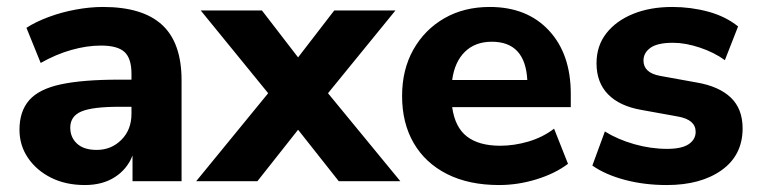

<svg xmlns="http://www.w3.org/2000/svg" viewBox="-20 -521 2183 552"><path d="M224 11Q169 11 127 -10Q85 -31 60.5 -67Q36 -103 36 -148Q36 -201 64 -233Q92 -265 155 -278.5Q218 -292 322 -292H358V-309Q358 -353 338 -371.5Q318 -390 270 -390Q230 -390 185.5 -377.5Q141 -365 97 -340L56 -441Q82 -458 119.5 -472Q157 -486 198 -493.5Q239 -501 276 -501Q390 -501 446 -449.5Q502 -398 502 -290V0H361V-74Q346 -35 310.5 -12Q275 11 224 11ZM258 -90Q300 -90 329 -119Q358 -148 358 -194V-214H323Q246 -214 214 -200.5Q182 -187 182 -154Q182 -126 201.5 -108Q221 -90 258 -90Z M544 0 751 -253 557 -491H733L837 -356L941 -491H1117L923 -253L1131 0H954L837 -148L720 0Z M1415 11Q1328 11 1265.5 -20.5Q1203 -52 1169.5 -109.5Q1136 -167 1136 -245Q1136 -321 1168.5 -378.5Q1201 -436 1257.5 -468.5Q1314 -501 1388 -501Q1495 -501 1558 -433.5Q1621 -366 1621 -251V-213H1280Q1288 -155 1322.5 -128.5Q1357 -102 1418 -102Q1458 -102 1499 -114Q1540 -126 1573 -151L1613 -50Q1576 -22 1522.5 -5.5Q1469 11 1415 11ZM1394 -401Q1346 -401 1316.5 -372Q1287 -343 1280 -291H1496Q1490 -401 1394 -401Z M1897 11Q1832 11 1776 -4Q1720 -19 1683 -45L1719 -143Q1756 -120 1803.5 -106.5Q1851 -93 1898 -93Q1940 -93 1960 -106.5Q1980 -120 1980 -142Q1980 -177 1929 -186L1824 -205Q1761 -216 1728 -250Q1695 -284 1695 -339Q1695 -389 1723 -425Q1751 -461 1800 -481Q1849 -501 1913 -501Q1966 -501 2016 -487.5Q2066 -474 2102 -445L2064 -348Q2034 -370 1992.5 -384Q1951 -398 1915 -398Q1870 -398 1850 -383.5Q1830 -369 1830 -347Q1830 -312 1877 -303L1982 -284Q2047 -273 2081 -240.5Q2115 -208 2115 -152Q2115 -75 2055 -32Q1995 11 1897 11Z"/></svg>

Font: Nunito Sans ExtraBold
Style: Regular
Weight: 800
Designer: Vernon Adams
Foundry: Vernon Adams
Version: Version 3.101; ttfautohint (v1.8.4.7-5d5b);gftools[0.9.27]